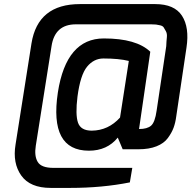

<svg xmlns="http://www.w3.org/2000/svg" viewBox="-20 -733 936 939"><path d="M359 -261Q348 -172 361.5 -133Q375 -94 429 -94Q510 -95 567 -158L610 -435Q561 -447 486 -447Q439 -447 406 -407Q373 -367 359 -261ZM56 -26 134 -521Q165 -713 371 -713H739Q833 -713 870 -656Q907 -599 892 -500L842 -164Q838 -133 829 -108.5Q820 -84 801 -58Q782 -32 745.5 -17.5Q709 -3 658 -3H580L556 -60Q504 4 415 4Q220 4 263 -281Q304 -545 488 -545Q647 -545 715 -480L660 -102Q700 -102 719 -118.5Q738 -135 746 -192L793 -507Q794 -532 796 -550Q798 -568 791.5 -580Q785 -592 780.5 -599Q776 -606 764 -609Q752 -612 743 -613Q734 -614 719 -614H351Q248 -614 232 -507L155 -20Q147 30 164.5 59Q182 88 241 88H627L615 159Q480 186 323 186H228Q127 186 84 125.5Q41 65 56 -26Z"/></svg>

Font: Exo
Style: Demi Bold Italic
Weight: 600
Designer: Natanael Gama
Version: Version 1